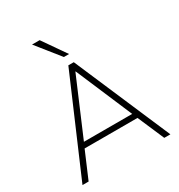

<svg xmlns="http://www.w3.org/2000/svg" viewBox="-213 -1079 1142 1222"><g transform="rotate(-30 358.0 -467.5)"><path d="M35 0 338 -705H378L681 0H636L548 -204L575 -195H139L167 -204L80 0ZM357 -648 178 -228 156 -234H558L538 -228L359 -648ZM340 -765 204 -935H260L378 -765Z"/></g></svg>

Font: Nunito Sans 12pt ExtraLight
Style: Regular
Weight: 200
Designer: Vernon Adams
Foundry: Vernon Adams
Version: Version 3.101;gftools[0.9.27]